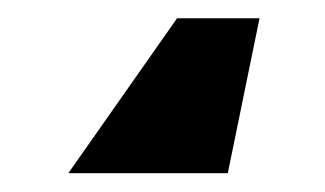

<svg xmlns="http://www.w3.org/2000/svg" viewBox="-20 36 350 207"><path d="M259.8 55.7 225.6 222.7H53.7L170.9 55.7Z"/></svg>

Font: Inter 18pt Black
Style: Regular
Weight: 900
Designer: Rasmus Andersson
Foundry: rsms
Version: Version 4.001;git-66647c0bb